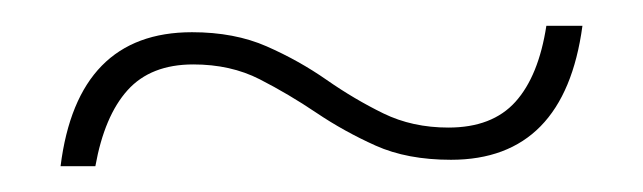

<svg xmlns="http://www.w3.org/2000/svg" viewBox="-20 -437 499 149"><path d="M432 -417Q418 -313 330 -313Q296 -313 271.5 -324Q247 -335 225.5 -349.5Q204 -364 181.5 -375.5Q159 -387 130 -387Q97 -387 79 -367Q61 -347 54 -308H27Q40 -412 129 -412Q162 -412 187 -401Q212 -390 233.5 -375Q255 -360 277.5 -349Q300 -338 328 -338Q362 -338 380 -358Q398 -378 404 -417Z"/></svg>

Font: Prodigy Sans ExtraLight
Style: Regular
Weight: 200
Designer: Wei Huang
Foundry: Wei Huang
Version: Version 1.003; ttfautohint (v1.8.3)